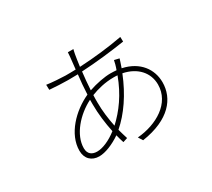

<svg xmlns="http://www.w3.org/2000/svg" viewBox="-129 -878 1259 1140"><g transform="rotate(-30 500.0 -308.0)"><path d="M456 -130C445 -183 437 -241 437 -302C437 -318 437 -334 438 -350C481 -367 536 -381 593 -381C603 -381 612 -381 621 -380C581 -271 522 -191 456 -130ZM291 -48C257 -48 231 -64 231 -105C231 -197 315 -290 407 -336C407 -326 407 -315 407 -304C407 -239 416 -169 429 -108C379 -69 328 -48 291 -48ZM648 -469C647 -463 644 -450 642 -443C639 -431 635 -420 631 -409C618 -410 604 -411 590 -411C550 -411 491 -400 439 -382C442 -425 445 -467 450 -505C549 -510 661 -523 750 -537L749 -569C658 -552 554 -540 453 -535C457 -568 462 -596 465 -615C467 -625 470 -640 472 -646H434C434 -640 433 -629 432 -617C430 -597 427 -568 423 -534C399 -533 376 -533 353 -533C331 -533 255 -538 226 -543L227 -508C257 -505 325 -502 353 -502C374 -502 397 -503 420 -503C415 -462 411 -416 409 -370C303 -322 201 -219 201 -105C201 -50 236 -17 288 -17C329 -17 386 -40 437 -75C442 -55 447 -36 453 -19L484 -29C477 -50 471 -72 464 -97C538 -161 604 -256 652 -376C747 -357 802 -293 802 -213C802 -85 674 -11 541 0L560 30C754 1 832 -101 832 -211C832 -299 777 -380 663 -404C667 -415 671 -427 675 -439C678 -448 680 -455 682 -461Z"/></g></svg>

Font: Genne Gothic ExtraLight
Style: Regular
Weight: 250
Designer: Ryoko NISHIZUKA (kana & ideographs); Paul D. Hunt (Latin, Greek & Cyrillic); Wenlong ZHANG (bopomofo); Sandoll Communica
Foundry: Adobe Systems Incorporated
Version: Version 1.004;PS 1.004;hotconv 16.6.51;makeotf.lib2.5.65220